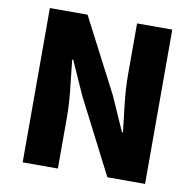

<svg xmlns="http://www.w3.org/2000/svg" viewBox="-82 -829 928 913"><g transform="rotate(10 382.0 -372.5)"><path d="M86 0V-745H268L453 -388L526 -223H531Q524 -282 515.5 -356.5Q507 -431 507 -498V-745H677V0H495L311 -359L238 -522H233Q239 -460 247.5 -387.5Q256 -315 256 -247V0Z"/></g></svg>

Font: Source Han Sans CN Heavy
Style: Regular
Weight: 900
Designer: Ryoko NISHIZUKA 西塚涼子 (kana, bopomofo & ideographs); Paul D. Hunt (Latin, Greek & Cyrillic); Sandoll Communications 산돌커뮤니
Foundry: Adobe
Version: Version 2.000;hotconv 1.0.107;makeotfexe 2.5.65593